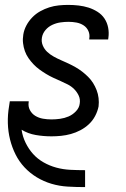

<svg xmlns="http://www.w3.org/2000/svg" viewBox="-20 -548 515 783"><path d="M326 215Q291 215 256.5 213Q222 211 190 201.5Q158 192 130 175Q102 158 80 134.5Q58 111 43.5 82Q29 53 21 21Q13 -11 12 -45.5Q11 -80 17 -115L20 -135H97V-132Q94 -114 102 -99Q110 -84 124 -75.5Q138 -67 155 -64Q172 -61 190 -61Q207 -61 225 -63.5Q243 -66 259.5 -73Q276 -80 289.5 -94Q303 -108 305 -125Q308 -143 301 -158Q294 -173 282.5 -184.5Q271 -196 256.5 -203.5Q242 -211 227 -217.5Q212 -224 197 -231Q182 -238 168 -246.5Q154 -255 141 -264.5Q128 -274 117 -285.5Q106 -297 96.5 -310.5Q87 -324 81.5 -339.5Q76 -355 74 -372Q72 -389 75 -407Q78 -426 87.5 -444Q97 -462 111.5 -477Q126 -492 144 -502Q162 -512 181 -518Q200 -524 219.5 -526Q239 -528 258 -528Q280 -528 301 -525.5Q322 -523 341 -517Q360 -511 377.5 -500Q395 -489 406 -472.5Q417 -456 421 -435.5Q425 -415 422 -394L421 -387H344V-390Q347 -407 340.5 -421.5Q334 -436 321 -444.5Q308 -453 292 -456Q276 -459 259 -459Q243 -459 226 -456.5Q209 -454 193 -446.5Q177 -439 165.5 -425.5Q154 -412 151 -395Q148 -378 154.5 -362.5Q161 -347 173 -336Q185 -325 199.5 -317Q214 -309 229 -302.5Q244 -296 259 -289Q274 -282 288 -274Q302 -266 315 -256Q328 -246 339.5 -234.5Q351 -223 359.5 -209.5Q368 -196 374 -180.5Q380 -165 382 -148Q384 -131 382 -114Q378 -94 368 -75Q358 -56 342.5 -41.5Q327 -27 308 -17Q289 -7 269 -1.5Q249 4 229 6Q209 8 190 8Q157 8 125.5 2.5Q94 -3 68 -19Q72 9 84.5 34.5Q97 60 115 80Q133 100 157.5 114Q182 128 209.5 135.5Q237 143 266.5 144.5Q296 146 326 146H327V215Z"/></svg>

Font: Iosevka QP
Style: Italic
Weight: 400
Italic angle: -9°
Designer: Belleve Invis
Foundry: Belleve Invis
Version: Version 20.0.0; ttfautohint (v1.8.4)